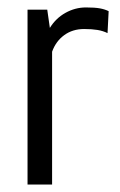

<svg xmlns="http://www.w3.org/2000/svg" viewBox="-20 -496 322 516"><path d="M54 0V-470H107L114 -421Q130 -447 156 -461.5Q182 -476 211 -476Q235 -476 248.5 -473.5Q262 -471 272 -466L269 -407Q257 -413 242 -415.5Q227 -418 206 -418Q175 -418 152.5 -401.5Q130 -385 120 -357V0Z"/></svg>

Font: Smooch Sans Medium
Style: Regular
Weight: 500
Designer: Robert E. Leuschke
Foundry: Robert E. Leuschke
Version: Version 1.010; ttfautohint (v1.8.3)